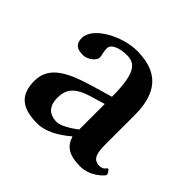

<svg xmlns="http://www.w3.org/2000/svg" viewBox="-119 -574 714 714"><g transform="rotate(45 238.0 -217.0)"><path d="M281 -48H283C295 -10 321 10 381 10C436 10 474 -33 474 -38C474 -45 465 -58 461 -58C455 -58 454 -42 430 -42C391 -42 390 -80 390 -126V-271C390 -415 308 -444 226 -444C153 -444 48 -392 48 -332C48 -306 59 -290 95 -290C123 -290 147 -314 147 -328C147 -340 141 -351 141 -371C141 -393 174 -406 212 -406C254 -406 282 -384 282 -257L210 -236C107 -206 36 -174 36 -95C36 -26 69 10 156 10C198 10 243 -15 281 -48ZM282 -85C257 -65 222 -45 204 -45C156 -45 141 -75 141 -110C141 -151 155 -181 225 -202L282 -219Z"/></g></svg>

Font: Libertinus Serif Semibold
Style: Regular
Weight: 600
Designer: Philipp H. Poll, Khaled Hosny
Foundry: Caleb Maclennan
Version: Version 7.050;RELEASE